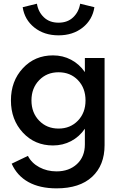

<svg xmlns="http://www.w3.org/2000/svg" viewBox="-20 -784 666 1054"><path d="M270.9 14.5Q170.9 14.5 105.5 -56.1Q40 -126.8 40 -232.7Q40 -339.1 105.5 -409.5Q170.9 -480 270.9 -480Q325 -480 370.2 -456.1Q415.5 -432.3 445.9 -388.2V-465.5H554.1V12.7Q554.1 123.2 485.7 186.6Q417.3 250 290.5 250Q198.6 250 136.1 215.5Q73.6 180.9 44.1 114.5L133.2 71.8Q153.2 110.9 195.7 133.9Q238.2 156.8 290.5 156.8Q359.1 156.8 402.5 116.6Q445.9 76.4 445.9 8.6V-77.3Q415.5 -33.2 370.2 -9.3Q325 14.5 270.9 14.5ZM301.4 -387.3Q236.8 -387.3 194.8 -343.6Q152.7 -300 152.7 -232.7Q152.7 -165.5 194.8 -121.8Q236.8 -78.2 301.4 -78.2Q365.9 -78.2 407.7 -121.6Q449.5 -165 449.5 -232.7Q449.5 -300.5 408 -343.9Q366.4 -387.3 301.4 -387.3ZM104.5 -744.5 182.7 -763.6Q190 -718.6 220.9 -689.1Q251.8 -659.5 301.4 -659.5Q350.9 -659.5 381.8 -689.1Q412.7 -718.6 420 -763.6L498.2 -744.5Q487.7 -675.5 433.9 -632.7Q380 -590 301.4 -590Q222.7 -590 168.9 -632.7Q115 -675.5 104.5 -744.5Z"/></svg>

Font: Spartan MB SemBd
Style: Regular
Weight: 600
Designer: Matt Bailey, Mirko Velimirovic
Foundry: Matt Bailey
Version: Version 1.005